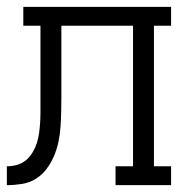

<svg xmlns="http://www.w3.org/2000/svg" viewBox="-20 -540 540 560"><path d="M0 0V-55Q15 -55 29.5 -59Q44 -63 55.5 -72.5Q67 -82 75 -95.5Q83 -109 87.5 -123Q92 -137 94 -152Q96 -167 97 -182Q98 -197 98 -212Q98 -227 98 -242V-465H48V-520H479V-465H429V-55H479V0H317V-55H368V-465H159V-257Q159 -236 158.5 -214Q158 -192 156.5 -170Q155 -148 150.5 -126.5Q146 -105 137.5 -85Q129 -65 116 -47.5Q103 -30 84.5 -18.5Q66 -7 44 -3.5Q22 0 0 0Z"/></svg>

Font: Iosevka Curly Slab Light
Style: Regular
Weight: 300
Monospace: yes
Designer: Belleve Invis
Foundry: Belleve Invis
Version: Version 22.1.2; ttfautohint (v1.8.4)